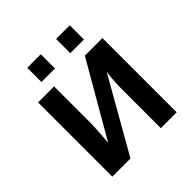

<svg xmlns="http://www.w3.org/2000/svg" viewBox="-185 -828 966 966"><g transform="rotate(-45 298.0 -345.0)"><path d="M422.4 -393.6 198.2 0H69.3V-528.3H183.1V-273.9Q183.1 -257.3 181.6 -230.5Q180.2 -203.6 178.2 -177.5Q176.3 -151.4 174.8 -135.3L401.9 -528.3H526.9V0H414.1V-286.6Q414.1 -301.3 415.5 -323Q417 -344.7 418.7 -364.7Q420.4 -384.8 422.4 -393.6ZM456.1 -689.9V-588.9H358.9V-689.9ZM250 -689.9V-588.9H153.8V-689.9Z"/></g></svg>

Font: Arimo SemiBold
Style: Regular
Weight: 600
Designer: Steve Matteson
Foundry: Monotype Imaging Inc.
Version: Version 1.33